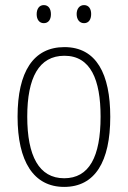

<svg xmlns="http://www.w3.org/2000/svg" viewBox="-20 -724 502 754"><path d="M124 -668C124 -648 134 -633 152 -633C170 -633 180 -647 180 -668C180 -690 170 -704 152 -704C134 -704 124 -689 124 -668ZM281 -669C281 -648 292 -633 310 -633C328 -633 338 -647 338 -669C338 -690 328 -704 310 -704C292 -704 281 -689 281 -669ZM413 -265C413 -433 359 -539 233 -539C111 -539 49 -442 49 -266C49 -90 112 10 232 10C353 10 413 -89 413 -265ZM87 -266C87 -419 133 -505 233 -505C336 -505 375 -411 375 -266C375 -108 330 -24 232 -24C133 -24 87 -112 87 -266Z"/></svg>

Font: Noto Sans Condensed ExtraLight
Style: Regular
Weight: 200
Width: 3
Designer: Monotype Design Team
Foundry: Monotype Imaging Inc.
Version: Version 2.013